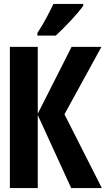

<svg xmlns="http://www.w3.org/2000/svg" viewBox="-20 -951 540 971"><path d="M30 0V-714H171V-376L342 -714H493L306 -373L495 0H340L171 -369V0ZM169 -771H262Q297 -803 339 -848Q381 -893 401 -922V-931H250Q234 -897 214.5 -860.5Q195 -824 169 -784Z"/></svg>

Font: Noto Sans Mono Condensed Extra
Style: Regular
Weight: 800
Width: 3
Designer: Monotype Design Team
Foundry: Monotype Imaging Inc.
Version: Version 1.900